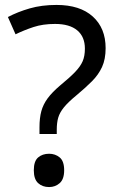

<svg xmlns="http://www.w3.org/2000/svg" viewBox="-20 -744 474 778"><path d="M140 -201V-228Q140 -266 147.5 -293.5Q155 -321 173 -345.5Q191 -370 224 -398Q263 -430 284.5 -452.5Q306 -475 315 -496Q324 -517 324 -547Q324 -595 293 -621Q262 -647 203 -647Q154 -647 116 -634.5Q78 -622 43 -605L12 -675Q52 -696 100.5 -710Q149 -724 209 -724Q304 -724 356 -677Q408 -630 408 -549Q408 -504 393.5 -472.5Q379 -441 352.5 -414.5Q326 -388 290 -358Q256 -330 239 -309Q222 -288 216 -267.5Q210 -247 210 -218V-201ZM117 -54Q117 -91 134.5 -106Q152 -121 179 -121Q204 -121 222 -106Q240 -91 240 -54Q240 -18 222 -2Q204 14 179 14Q152 14 134.5 -2Q117 -18 117 -54Z"/></svg>

Font: Noto IKEA Arabic
Style: Regular
Weight: 400
Designer: Monotype Design Team
Foundry: Monotype Imaging Inc.
Version: Version 1.200